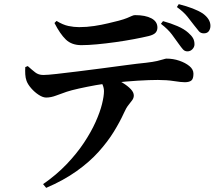

<svg xmlns="http://www.w3.org/2000/svg" viewBox="-20 -829 1040 927"><path d="M885 -581Q872 -581 863.5 -590.5Q855 -600 843 -617Q829 -637 810 -662.5Q791 -688 757 -714L767 -727Q804 -717 836.5 -703Q869 -689 889 -671Q905 -657 912 -644.5Q919 -632 919 -615Q919 -602 909 -591.5Q899 -581 885 -581ZM188 60Q253 15 302 -36.5Q351 -88 385.5 -140Q420 -192 441.5 -240Q463 -288 472.5 -326.5Q482 -365 482 -389Q482 -404 475.5 -419.5Q469 -435 452 -450L519 -460Q548 -444 572.5 -429Q597 -414 611.5 -398.5Q626 -383 626 -368Q626 -356 618.5 -345.5Q611 -335 600 -321.5Q589 -308 578 -283Q559 -241 529.5 -193Q500 -145 456 -96Q412 -47 349.5 -2.5Q287 42 203 78ZM203 -358Q187 -358 167 -371Q147 -384 130.5 -403Q114 -422 108 -439Q103 -453 102 -470Q101 -487 102 -505L114 -510Q134 -492 150 -479.5Q166 -467 189 -467Q209 -467 253 -472Q297 -477 354 -484Q411 -491 472 -499Q533 -507 588.5 -514.5Q644 -522 685 -526Q719 -530 738.5 -534.5Q758 -539 768.5 -542.5Q779 -546 784 -546Q816 -546 845.5 -536Q875 -526 894.5 -510Q914 -494 914 -473Q914 -448 903.5 -440Q893 -432 872 -432Q855 -432 820 -437.5Q785 -443 742 -443Q702 -443 645 -439.5Q588 -436 526 -429Q488 -426 443.5 -418Q399 -410 361 -401.5Q323 -393 302 -386Q278 -378 252 -368Q226 -358 203 -358ZM373 -611Q326 -611 298 -638Q270 -665 243 -718L253 -728Q284 -709 310.5 -703.5Q337 -698 362 -698Q399 -698 435 -703.5Q471 -709 502 -716.5Q533 -724 553 -729Q579 -736 593.5 -742Q608 -748 616.5 -752Q625 -756 632 -756Q682 -756 711 -740.5Q740 -725 740 -696Q740 -681 731 -671Q722 -661 698 -655Q669 -648 626.5 -640Q584 -632 537.5 -625.5Q491 -619 448 -615Q405 -611 373 -611ZM964 -668Q949 -668 940.5 -678Q932 -688 918 -706Q903 -726 884.5 -749Q866 -772 834 -795L843 -809Q882 -799 910.5 -788Q939 -777 959 -764Q977 -751 986.5 -736Q996 -721 996 -704Q996 -690 988.5 -679Q981 -668 964 -668Z"/></svg>

Font: Noto Serif JP ExtraLight
Style: Bold
Weight: 700
Version: Version 2.003-H1;hotconv 1.1.1;makeotfexe 2.6.0